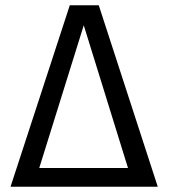

<svg xmlns="http://www.w3.org/2000/svg" viewBox="-20 -709 640 729"><path d="M355 -689 579 0H20L245 -689ZM298 -613 129 -71H466Z"/></svg>

Font: Fira Mono
Style: Regular
Weight: 400
Designer: Carrois Corporate & Edenspiekermann AG
Foundry: Carrois Corporate GbR & Edenspiekermann AG
Version: Version 3.206;PS 003.206;hotconv 1.0.70;makeotf.lib2.5.58329